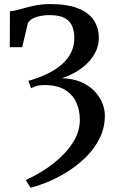

<svg xmlns="http://www.w3.org/2000/svg" viewBox="-20 -768 584 921"><path d="M126.5 132.5 103.5 95.5Q142.5 78.5 187.2 50.5Q232 22.5 272.2 -15.2Q312.5 -53 337.8 -98Q363 -143 363 -193.5Q363 -237.5 346.5 -275.2Q330 -313 292.5 -336.5Q255 -360 192.5 -360Q170 -360 154 -355Q138 -350 129.5 -344.5L116 -380Q168.5 -395 209.5 -415.2Q250.5 -435.5 278.8 -461Q307 -486.5 321.8 -517.8Q336.5 -549 336.5 -585.5Q336.5 -617 326.5 -642Q316.5 -667 290.8 -681.2Q265 -695.5 216 -695.5Q184 -695.5 154.5 -686.5Q125 -677.5 113.5 -656.5L86.5 -541.5H27L27.5 -714Q46 -715.5 66.8 -721Q87.5 -726.5 111 -733Q134.5 -739.5 161.2 -744Q188 -748.5 219.5 -748.5Q302.5 -748.5 354.2 -728Q406 -707.5 430 -670.8Q454 -634 454 -586Q454 -552 439.8 -521.8Q425.5 -491.5 400.8 -466.5Q376 -441.5 344.2 -423Q312.5 -404.5 277 -393Q332.5 -391 372 -373Q411.5 -355 436 -327.8Q460.5 -300.5 471.8 -270.8Q483 -241 483 -215.5Q483 -154 457.2 -103.2Q431.5 -52.5 390 -12.2Q348.5 28 300.2 57.8Q252 87.5 206 106Q160 124.5 126.5 132.5Z"/></svg>

Font: Merriweather 20pt
Style: Regular
Weight: 400
Version: Version 2.100